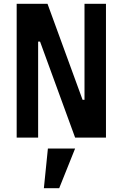

<svg xmlns="http://www.w3.org/2000/svg" viewBox="-20 -718 640 1002"><path d="M209 264C209 264 289 264 289 264C289 264 372 57 372 57C372 57 230 57 230 57C230 57 209 264 209 264ZM372 0C372 0 533 0 533 0C533 0 533 -698 533 -698C533 -698 421 -698 421 -698C421 -698 421 -197 421 -197C421 -197 411 -197 411 -197C411 -197 228 -698 228 -698C228 -698 67 -698 67 -698C67 -698 67 0 67 0C67 0 179 0 179 0C179 0 179 -501 179 -501C179 -501 189 -501 189 -501C189 -501 372 0 372 0Z"/></svg>

Font: IBM Plex Mono Mod
Style: SemiBold
Weight: 500
Designer: Mike Abbink, Paul van der Laan, Pieter van Rosmalen
Foundry: Bold Monday
Version: ""